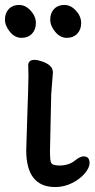

<svg xmlns="http://www.w3.org/2000/svg" viewBox="-39 -733 382 776"><path d="M231 -580Q204 -580 184 -604.5Q164 -629 164 -654Q164 -680 179.5 -696.5Q195 -713 221 -713Q247 -713 268 -690Q289 -667 289 -640Q289 -613 273 -596.5Q257 -580 231 -580ZM48 -580Q21 -580 1 -604.5Q-19 -629 -19 -654Q-19 -680 -3.5 -696.5Q12 -713 38 -713Q64 -713 85 -690Q106 -667 106 -640Q106 -613 90 -596.5Q74 -580 48 -580ZM184 23Q67 23 67 -126L71 -254Q76 -397 76 -428L75 -471Q77 -491 100 -491Q113 -491 130 -485Q171 -471 174 -447L175 -442L168 -352L163 -122Q163 -104 164.5 -87.5Q166 -71 176.5 -67.5Q187 -64 200 -64Q240 -64 265 -85Q285 -101 299 -101Q323 -101 323 -74Q323 -55 303.5 -32Q284 -9 252 7Q220 23 184 23Z"/></svg>

Font: LXGW ZhenKai
Style: Regular
Weight: 400
Designer: LXGW / Fontworks Inc.
Foundry: LXGW / Fontworks Inc.
Version: Version 0.800;June 8, 2025